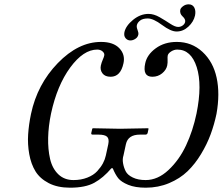

<svg xmlns="http://www.w3.org/2000/svg" viewBox="-20 -851 1024 883"><path d="M478 -188Q482.9 -211.9 472.7 -221.9Q462.4 -231.9 433.1 -231.9H406.2Q397.9 -231.9 399.9 -240.2L404.3 -258.8L406.7 -261.2Q493.7 -259.3 532.2 -258.8L661.6 -261.2L663.1 -258.8L659.2 -240.2Q657.2 -232.4 649.4 -231.9H623.5Q568.8 -231.9 559.1 -188L547.9 -136.2Q542.5 -120.1 545.9 -100.3Q549.3 -80.6 557.9 -63.5Q566.4 -46.4 590.6 -34.7Q614.7 -22.9 649.9 -22.9Q705.6 -22.9 754.9 -69.1Q804.2 -115.2 835.7 -182.4Q867.2 -249.5 883.8 -329.1Q910.6 -460.9 884.8 -542Q858.9 -623 795.4 -623Q780.8 -623 767.3 -614.5Q753.9 -606 751.5 -596.2Q750 -589.8 750.7 -576.4Q751.5 -563 749 -549.8Q744.6 -529.3 725.6 -513.7Q706.5 -498 680.7 -498Q634.3 -498 647.9 -560.1Q656.2 -599.6 696.3 -628.9Q736.3 -658.2 793 -658.2Q861.8 -658.2 911.1 -612.5Q960.4 -566.9 976.3 -493.4Q992.2 -419.9 975.6 -327.1Q965.3 -278.3 948.7 -233.2Q932.1 -188 904.5 -142.3Q877 -96.7 842.3 -63.2Q807.6 -29.8 757.8 -8.8Q708 12.2 650.4 12.2Q601.6 12.2 569.6 -1Q537.6 -14.2 523.9 -31.2Q510.3 -48.3 498.5 -77.1H492.2Q455.1 -33.2 413.8 -10.5Q372.6 12.2 302.2 12.2Q244.6 12.2 204.1 -8.8Q163.6 -29.8 143.1 -63.2Q122.6 -96.7 114.5 -142.3Q106.4 -188 109.4 -232.9Q112.3 -277.8 122.6 -327.1Q151.4 -463.4 245.8 -560.8Q340.3 -658.2 444.8 -658.2Q501.5 -658.2 529.1 -628.9Q556.6 -599.6 547.9 -560.1Q534.7 -498 488.8 -498Q462.9 -498 451.2 -513.7Q439.5 -529.3 443.8 -549.8Q446.8 -563 452.6 -576.4Q458.5 -589.8 459.5 -596.2Q461.4 -606 451.7 -614.5Q441.9 -623 427.2 -623Q363.8 -623 303.2 -540.8Q242.7 -458.5 214.8 -329.1Q202.6 -270.5 201.4 -217.3Q200.2 -164.1 210.4 -119.9Q220.7 -75.7 248.3 -49.3Q275.9 -22.9 317.9 -22.9Q353 -22.9 381.6 -34.2Q410.2 -45.4 427 -63.7Q443.8 -82 453.4 -99.9Q462.9 -117.7 466.8 -136.2ZM663.1 -787.1Q687.5 -787.1 713.9 -772Q740.2 -756.8 762.7 -741.9Q785.2 -727.1 799.3 -727.1Q810.5 -727.1 819.8 -733.6Q829.1 -740.2 831.5 -750Q834 -762.7 819.8 -775.4Q805.7 -788.1 809.1 -806.2Q811 -814.5 822.3 -822.8Q833.5 -831.1 847.7 -831.1Q865.2 -831.1 873.3 -816.7Q881.3 -802.2 877 -779.8Q870.6 -751 846.4 -728.5Q822.3 -706.1 792 -706.1Q765.6 -706.1 725.3 -736.1Q685.1 -766.1 659.7 -766.1Q636.2 -766.1 624 -756.3Q611.8 -746.6 609.4 -734.9Q607.4 -726.6 612.5 -713.6Q617.7 -700.7 616.2 -691.9Q613.8 -679.7 602.5 -672.4Q591.3 -665 579.6 -665Q566.4 -665 557.6 -675.3Q548.8 -685.5 552.2 -703.1Q558.6 -732.4 592 -759.8Q625.5 -787.1 663.1 -787.1Z"/></svg>

Font: Linux Biolinum
Style: Italic
Weight: 400
Italic angle: -12°
Designer: Philipp H. Poll
Foundry: Philipp H. Poll
Version: Version 1.1.3 ; ttfautohint (v0.9)